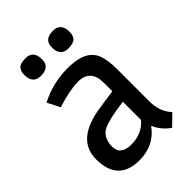

<svg xmlns="http://www.w3.org/2000/svg" viewBox="-213 -803 908 908"><g transform="rotate(-45 240.5 -349.5)"><path d="M131 -711Q183 -711 183 -652Q183 -600 124 -600Q71 -600 71 -659Q71 -684 83.5 -697.5Q96 -711 131 -711ZM314 -711Q367 -711 367 -652Q367 -627 354.5 -613.5Q342 -600 307 -600Q255 -600 255 -659Q255 -711 314 -711ZM239 -537Q360 -537 387 -465Q401 -428 401 -367V-154Q401 -82 442 -40L389 12Q371 1 352.5 -20.5Q334 -42 327 -63H324Q269 12 172 12Q29 12 29 -137Q29 -269 215 -296L311 -310V-366Q311 -457 228 -457Q175 -457 85 -429L53 -492Q139 -537 239 -537ZM125 -126Q125 -68 196.5 -68Q268 -68 311 -118V-240Q185 -223 156 -200Q125 -175 125 -126Z"/></g></svg>

Font: Magra
Style: Regular
Weight: 400
Designer: Viviana Monsalve
Foundry: Viviana Monsalve
Version: Version 1.001